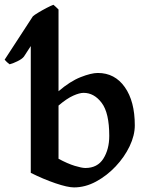

<svg xmlns="http://www.w3.org/2000/svg" viewBox="-46 -777 626 811"><path d="M307.1 -384.8Q290 -384.8 263.4 -373Q236.8 -361.3 201.2 -331.1V-106.4Q240.2 -85.4 270 -76.4Q299.8 -67.4 314.5 -67.4Q365.7 -67.4 390.6 -106.9Q415.5 -146.5 415.5 -203.1Q415.5 -300.3 383.5 -342.5Q351.6 -384.8 307.1 -384.8ZM84 -582.5 55.2 -538.1Q47.4 -527.8 27.3 -518.1Q7.3 -508.3 -5.4 -505.4Q-17.6 -514.2 -26.4 -524.9L92.8 -708Q99.1 -713.9 116.2 -724.1Q133.3 -734.4 151.6 -743.9Q169.9 -753.4 179.7 -756.8Q183.1 -753.9 189.7 -748Q196.3 -742.2 201.2 -736.8V-391.6Q250 -433.6 294.7 -451.2Q339.4 -468.8 367.2 -468.8Q439 -468.8 481.2 -408.9Q523.4 -349.1 523.4 -247.6Q523.4 -205.1 501.5 -159.2Q479.5 -113.3 442.4 -74Q405.3 -34.7 359.6 -10Q314 14.6 266.6 14.6Q239.7 14.6 188.2 -2.9Q136.7 -20.5 84 -46.9Z"/></svg>

Font: Gentium Plus
Style: Bold
Weight: 700
Designer: Victor Gaultney, Annie Olsen, Iska Routamaa, Becca Hirsbrunner
Foundry: SIL International
Version: Version 6.101